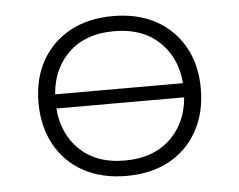

<svg xmlns="http://www.w3.org/2000/svg" viewBox="-43 -550 757 608"><g transform="rotate(-5 336.0 -246.0)"><path d="M336 8Q258 8 200 -23.5Q142 -55 110 -113Q78 -171 78 -247Q78 -323 110 -380Q142 -437 200 -468.5Q258 -500 336 -500Q415 -500 472.5 -468.5Q530 -437 562 -380Q594 -323 594 -247Q594 -171 562 -113Q530 -55 472.5 -23.5Q415 8 336 8ZM335 -41Q430 -41 485 -98Q540 -155 540 -247Q540 -338 485.5 -395Q431 -452 336 -452Q240 -452 186 -395Q132 -338 132 -247Q132 -155 186 -98Q240 -41 335 -41ZM105 -224V-269H567V-224Z"/></g></svg>

Font: Nunito Sans 7pt SemiExpanded ExtraLight
Style: Regular
Weight: 250
Width: 6
Designer: Vernon Adams
Foundry: Vernon Adams
Version: Version 3.101;gftools[0.9.27]